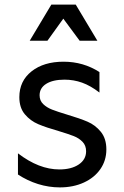

<svg xmlns="http://www.w3.org/2000/svg" viewBox="-20 -802 540 834"><path d="M58 -44V-136Q149 -66 238 -66Q290 -66 322 -87.5Q354 -109 354 -145Q354 -170 338.5 -186Q323 -202 300 -211Q277 -220 234 -233Q181 -248 146.5 -262.5Q112 -277 88 -305.5Q64 -334 64 -380Q64 -450 117 -492Q170 -534 256 -534Q342 -534 412 -489V-400Q373 -430 336.5 -443Q300 -456 260 -456Q210 -456 181 -438Q152 -420 152 -388Q152 -365 167.5 -350Q183 -335 206 -326Q229 -317 272 -304Q326 -288 360 -273.5Q394 -259 418 -229.5Q442 -200 442 -153Q442 -105 416 -67.5Q390 -30 344 -9Q298 12 240 12Q192 12 145.5 -2.5Q99 -17 58 -44ZM203 -782H309L403 -625H326L255 -721L186 -625H109Z"/></svg>

Font: AmikoRegular
Style: Regular
Weight: 400
Designer: Pablo Impallari, Rodrigo Fuenzalida, Andres Torresi
Foundry: Impallari Type
Version: Version 1.000; ttfautohint (v1.3)